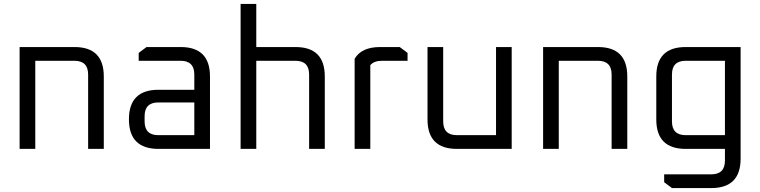

<svg xmlns="http://www.w3.org/2000/svg" viewBox="-20 -760 3880 980"><path d="M80.1 0V-519.9H360.3Q509.8 -519.9 509.8 -369.7V0H429.8V-379.7Q429.8 -449.8 359.7 -449.8H160.1V0Z M789 0Q638.1 0 638.1 -150.9Q638.1 -301.8 789 -301.8H971.8V-379.7Q971.8 -449.8 901.7 -449.8H687.9V-490L727.9 -519.9H902.3Q1051.8 -519.9 1051.8 -369.7V0ZM718.1 -140.2Q718.1 -70.1 788.2 -70.1H971.8V-237.1H788.2Q718.1 -237.1 718.1 -167Z M1208.1 0V-740H1288.1V-519.9H1488.3Q1637.8 -519.9 1637.8 -369.7V0H1557.8V-379.7Q1557.8 -449.8 1487.7 -449.8H1288.1V0Z M1790.1 0V-460Q1825.3 -519.9 1920.3 -519.9H2020.2L2060.2 -490V-449.8H1931.1Q1888.5 -449.8 1870.1 -427.3V0Z M2162.1 -150.2V-519.9H2242.1V-140.2Q2242.1 -70.1 2312.2 -70.1H2511.8V-519.9H2591.8V0H2312.3Q2162.1 0 2162.1 -150.2Z M2752.1 0V-519.9H3032.3Q3181.8 -519.9 3181.8 -369.7V0H3101.8V-379.7Q3101.8 -449.8 3031.7 -449.8H2832.1V0Z M3329.8 -150.2V-369.7Q3329.8 -519.9 3480 -519.9H3760.2V49.8Q3760.2 200 3610 200H3410L3370 170.1V129.9H3610.1Q3680.2 129.9 3680.2 59.8V0H3480Q3329.8 0 3329.8 -150.2ZM3409.8 -140.2Q3409.8 -70.1 3479.9 -70.1H3680.2V-449.8H3479.9Q3409.8 -449.8 3409.8 -379.7Z"/></svg>

Font: Oxanium ExtraLight
Style: Regular
Weight: 200
Designer: Severin Meyer
Version: Version 2.000